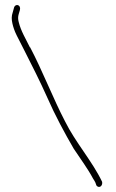

<svg xmlns="http://www.w3.org/2000/svg" viewBox="-20 -700 464 771"><path d="M30 -605C33 -592 38 -576 47 -558L77 -499C107 -440 141 -373 170 -308C201 -237 240 -165 276 -103C305 -59 333 -22 353 16C358 24 362 30 363 33C366 42 367 47 372 49C382 55 393 44 390 30C351 -52 283 -128 241 -213C194 -303 150 -417 101 -510H100C83 -545 64 -575 55 -612C52 -623 52 -633 55 -643L60 -660V-661C65 -682 40 -687 36 -668L31 -650C26 -636 26 -622 30 -605ZM353 16Z"/></svg>

Font: Stray Cat
Style: LtCn
Weight: 300
Version: Version 1.0